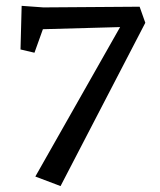

<svg xmlns="http://www.w3.org/2000/svg" viewBox="-20 -605 550 658"><path d="M391.6 -512.2 127 -504.9 98.1 -424.3 50.3 -435.5 54.2 -585 128.9 -579.6 458.5 -582 478 -526.9 187.5 32.7 101.1 0Z"/></svg>

Font: Vesper Libre
Style: Regular
Weight: 400
Designer: Robert Keller & Kimya Gandhi
Foundry: Mota Italic
Version: Version 1.058